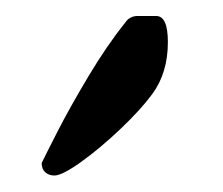

<svg xmlns="http://www.w3.org/2000/svg" viewBox="-20 -604 272 234"><path d="M170.4 -584.5Q184.6 -584.5 184.6 -552.7Q184.6 -515.1 165.5 -489.3Q151.9 -470.7 127 -447Q102.1 -423.3 78.9 -406.7Q55.7 -390.1 46.4 -390.1Q39.6 -390.1 35.2 -394Q30.8 -397.9 30.8 -405.3Q34.7 -413.6 49.8 -443.1Q64.9 -472.7 87.6 -510.7Q110.4 -548.8 132.8 -576.7Q135.3 -580.6 139.2 -582.5Q143.1 -584.5 147 -584.5Z"/></svg>

Font: David Libre Medium
Style: Regular
Weight: 500
Version: Version 1.000